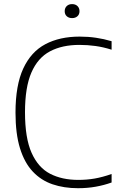

<svg xmlns="http://www.w3.org/2000/svg" viewBox="-20 -932 596 960"><path d="M370 9Q300 9 242.8 -10.5Q185.5 -30 144 -74Q102.5 -118 80 -190.5Q57.5 -263 57.5 -369Q57.5 -505.5 96.2 -589.2Q135 -673 206.8 -711Q278.5 -749 378 -749Q421 -749 460 -743.2Q499 -737.5 538 -726V-683.5Q497 -696.5 457.5 -702Q418 -707.5 377 -707.5Q290.5 -707.5 229.8 -675.2Q169 -643 137 -569.2Q105 -495.5 105 -371Q105 -241.5 138 -167.8Q171 -94 230.5 -63.2Q290 -32.5 371.5 -32.5Q413.5 -32.5 452.8 -39.2Q492 -46 538 -62V-19.5Q500.5 -6 458.8 1.5Q417 9 370 9ZM340.5 -841.5Q324 -841.5 313.8 -850.8Q303.5 -860 303.5 -876Q303.5 -892 313.8 -901.8Q324 -911.5 340.5 -911.5Q357 -911.5 367.2 -901.8Q377.5 -892 377.5 -876Q377.5 -860 367.2 -850.8Q357 -841.5 340.5 -841.5Z"/></svg>

Font: Encode Sans SC Condensed Thin ExtraLight
Style: Regular
Weight: 250
Version: Version 3.002